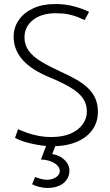

<svg xmlns="http://www.w3.org/2000/svg" viewBox="-20 -716 546 957"><path d="M55 -29Q68 -21 89.5 -13.5Q111 -6 137.5 0Q164 6 190 9.5Q216 13 237 13Q311 13 362.5 -9Q414 -31 441 -69.5Q468 -108 468 -158Q468 -194 456.5 -222Q445 -250 422.5 -273Q400 -296 365.5 -316.5Q331 -337 286 -357Q227 -384 185.5 -409Q144 -434 123 -463Q102 -492 102 -530Q102 -582 144 -616Q186 -650 258 -650Q293 -650 318.5 -645Q344 -640 364.5 -632Q385 -624 402 -616L424 -657Q394 -672 350 -684Q306 -696 256 -696Q192 -696 145.5 -674.5Q99 -653 73.5 -616Q48 -579 48 -533Q48 -499 60 -469.5Q72 -440 95 -415Q118 -390 152 -368.5Q186 -347 231 -329Q291 -304 332 -279.5Q373 -255 393 -226.5Q413 -198 413 -160Q413 -126 392.5 -97Q372 -68 333 -50.5Q294 -33 236 -33Q203 -33 171.5 -39Q140 -45 114 -54.5Q88 -64 70 -72ZM184 79Q212 80 233.5 88.5Q255 97 266.5 109.5Q278 122 278 136Q278 155 259 167.5Q240 180 214 180Q198 180 181 175Q164 170 155 166L140 202Q153 210 175.5 215.5Q198 221 216 221Q247 221 272 211Q297 201 311.5 181Q326 161 326 134Q326 116 316 99Q306 82 286.5 69Q267 56 240 52L266 -13H219Z"/></svg>

Font: Catamaran ExtraLight
Style: Regular
Weight: 250
Designer: Pria Ravichandran
Version: Version 2.000